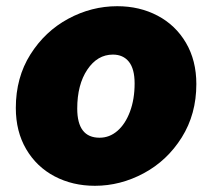

<svg xmlns="http://www.w3.org/2000/svg" viewBox="-20 -586 686 619"><path d="M31 -238Q31 -336 78 -410.5Q125 -485 200 -525.5Q275 -566 358 -566Q430 -566 488 -535.5Q546 -505 579.5 -448Q613 -391 613 -315Q613 -218 566 -143Q519 -68 443.5 -27.5Q368 13 286 13Q214 13 156 -17.5Q98 -48 64.5 -105Q31 -162 31 -238ZM414 -317Q414 -364 395.5 -387Q377 -410 344 -410Q294 -410 261.5 -361.5Q229 -313 229 -236Q229 -142 301 -142Q333 -142 358.5 -164Q384 -186 399 -226Q414 -266 414 -317Z"/></svg>

Font: Nebula Sans Black
Style: Regular
Weight: 900
Italic angle: -9°
Designer: Paul D. Hunt for Adobe (as Source Sans)
Foundry: Nebula Entertainment & Broadcasting LLC
Version: Version 1.010